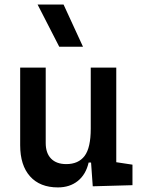

<svg xmlns="http://www.w3.org/2000/svg" viewBox="-20 -815 626 845"><path d="M234.9 9.8Q155.8 9.8 112.3 -38.8Q68.8 -87.4 68.8 -175.8V-517.6H181.2V-185.5Q181.2 -141.1 204.8 -116.9Q228.5 -92.8 271.5 -92.8Q325.2 -92.8 352.3 -128.7Q379.4 -164.6 379.4 -249L405.8 -99.6H370.1Q357.9 -46.9 322.5 -18.6Q287.1 9.8 234.9 9.8ZM388.2 4.9 379.4 -119.1V-210H491.7V-101.1L563 -90.3V0ZM379.4 -146.5V-517.6H491.7V-175.8ZM240.7 -609.4 145.5 -794.9H259.8L345.2 -609.4Z"/></svg>

Font: Cascadia Mono Medium
Style: Regular
Weight: 500
Monospace: yes
Designer: Aaron Bell
Foundry: Saja Typeworks
Version: Version 2407.024